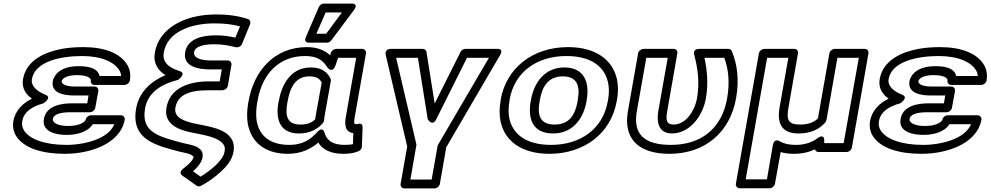

<svg xmlns="http://www.w3.org/2000/svg" viewBox="-20 -827 5551 1076"><path d="M500 -131H621C606 -96 575 -70 536 -52C489 -30 422 -15 352 -15C233 -15 145 -46 114 -97C105 -112 101 -129 105 -149C114 -200 158 -230 224 -248C224 -248 274 -281 235 -296C186 -315 152 -346 159 -384C176 -482 318 -513 440 -513C549 -513 624 -479 651 -429C656 -420 658 -411 659 -401H538C526 -451 464 -456 420 -456C371 -456 320 -445 291 -406C284 -396 278 -385 276 -373C264 -305 338 -292 392 -292H476L469 -248H385C325 -248 239 -236 226 -160C213 -87 297 -71 352 -71C410 -71 471 -86 500 -131ZM376 -198H485C496 -198 511 -208 514 -223L531 -317C533 -328 525 -342 510 -342H401C342 -342 323 -359 326 -373C326 -375 327 -377 330 -381C339 -394 366 -406 411 -406C467 -406 491 -390 489 -376C487 -365 494 -351 509 -351H679C690 -351 705 -361 708 -376C713 -406 709 -435 696 -459C658 -528 566 -563 448 -563C404 -563 364 -560 326 -553C234 -536 128 -491 109 -384C100 -333 126 -297 159 -274C110 -250 66 -210 55 -149C50 -119 55 -91 69 -67C112 4 218 35 343 35C420 35 494 19 551 -8C607 -34 666 -82 679 -156C681 -167 673 -181 658 -181H489C478 -181 463 -171 460 -156C460 -154 458 -151 455 -148C441 -133 409 -121 361 -121C302 -121 273 -141 276 -160C280 -183 309 -198 376 -198Z M1182 -696C1241 -696 1285 -690 1325 -679L1299 -616C1265 -624 1233 -629 1188 -629C1120 -629 1032 -613 1018 -536C1003 -453 1091 -438 1159 -438H1223L1211 -371H1152C1038 -371 932 -334 913 -224C896 -129 984 -99 1051 -85L1106 -74C1174 -60 1222 -43 1237 -9C1241 0 1241 9 1238 25C1234 50 1211 78 1188 100C1164 122 1133 146 1104 163L1062 133C1083 114 1110 86 1115 55C1124 3 1071 -10 1043 -17L1007 -25C866 -62 770 -86 793 -219C808 -306 878 -354 979 -380C979 -380 1027 -416 988 -428C925 -448 888 -479 898 -533C918 -648 1048 -696 1182 -696ZM907 -406C827 -372 759 -312 743 -219C712 -44 854 -12 987 23L1023 31C1058 39 1066 51 1065 55C1064 58 1061 66 1051 78C1042 89 1027 103 1007 118C977 141 1001 157 1003 158L1081 213C1087 218 1098 219 1107 214C1147 193 1187 164 1219 134C1245 110 1279 74 1288 27C1292 5 1292 -18 1284 -36C1258 -94 1190 -110 1124 -124L1070 -135C1000 -150 954 -173 963 -224C975 -291 1033 -321 1143 -321H1227C1238 -321 1254 -331 1257 -346L1277 -463C1279 -474 1272 -488 1257 -488H1168C1094 -488 1063 -506 1068 -536C1072 -560 1105 -579 1179 -579C1229 -579 1261 -572 1303 -562C1314 -560 1330 -566 1336 -580L1381 -690C1386 -701 1382 -716 1370 -720C1319 -737 1264 -746 1191 -746C1146 -746 1104 -741 1066 -732C965 -707 868 -646 848 -533C837 -472 866 -432 907 -406Z M1691 -513C1760 -513 1791 -487 1814 -450C1814 -450 1842 -411 1860 -460L1875 -503H1976L1918 -171C1913 -142 1907 -87 1960 -81L1958 -19C1944 -16 1931 -15 1911 -15C1841 -15 1811 -42 1799 -82C1799 -82 1791 -123 1757 -86C1720 -45 1676 -15 1602 -15C1482 -15 1430 -76 1418 -153C1414 -182 1415 -214 1421 -250L1423 -260C1443 -376 1499 -458 1590 -495C1619 -507 1653 -513 1691 -513ZM1373 -260 1371 -250C1364 -210 1363 -172 1368 -138C1383 -42 1453 35 1593 35C1665 35 1720 10 1764 -28C1788 12 1835 35 1903 35C1935 35 1960 32 1988 21C1998 17 2008 7 2008 -5L2012 -111C2013 -143 1988 -133 1981 -131H1977C1964 -131 1962 -136 1968 -171L2031 -528C2033 -539 2025 -553 2010 -553H1864C1854 -553 1840 -545 1835 -533L1830 -517C1802 -544 1760 -563 1700 -563C1515 -563 1402 -427 1373 -260ZM1832 -387C1815 -422 1783 -449 1722 -449C1603 -449 1557 -343 1542 -260L1540 -250C1525 -167 1543 -79 1655 -79C1714 -79 1758 -101 1789 -137C1793 -141 1795 -147 1796 -151C1798 -161 1797 -167 1798 -171L1834 -373C1835 -378 1834 -384 1832 -387ZM1783 -365 1748 -171C1747 -166 1747 -163 1747 -159C1730 -142 1706 -129 1664 -129C1590 -129 1577 -176 1590 -250L1592 -260C1606 -340 1638 -399 1713 -399C1755 -399 1771 -386 1783 -365ZM1805 -757H1896L1808 -638H1753ZM1794 -807C1784 -807 1772 -799 1767 -788L1694 -619C1680 -587 1709 -588 1712 -588H1813C1821 -588 1831 -593 1837 -601L1963 -770C1993 -811 1948 -807 1948 -807Z M2425 -159 2597 -503H2720L2435 -16C2433 -13 2432 -10 2432 -7L2399 179H2280L2313 -11C2314 -14 2314 -17 2313 -20L2200 -503H2322L2377 -159C2377 -159 2403 -115 2425 -159ZM2416 -247 2370 -536C2369 -545 2360 -553 2349 -553H2172C2131 -553 2142 -518 2142 -518L2262 -6L2225 204C2223 215 2231 229 2246 229H2415C2426 229 2442 219 2445 204L2481 -2L2783 -519C2805 -557 2766 -553 2766 -553H2588C2578 -553 2566 -547 2561 -536Z M3154 -513C3296 -513 3368 -451 3387 -367C3394 -338 3394 -305 3388 -269L3386 -259C3359 -105 3234 -15 3068 -15C2926 -15 2854 -77 2835 -161C2828 -190 2829 -223 2835 -259L2836 -269C2863 -423 2988 -513 3154 -513ZM3436 -259 3438 -269C3445 -311 3445 -349 3437 -385C3413 -490 3321 -563 3163 -563C2969 -563 2818 -449 2786 -269L2785 -259C2778 -217 2778 -179 2786 -143C2810 -38 2901 35 3059 35C3253 35 3404 -79 3436 -259ZM3268 -269C3284 -357 3260 -449 3143 -449C3027 -449 2971 -356 2956 -269L2954 -259C2938 -169 2960 -79 3079 -79C3196 -79 3251 -170 3267 -259ZM3218 -269 3217 -259C3203 -181 3169 -129 3088 -129C3006 -129 2990 -181 3004 -259L3006 -269C3019 -345 3055 -399 3134 -399C3214 -399 3232 -346 3218 -269Z M3740 -15C3584 -15 3527 -80 3549 -204L3602 -503H3722L3669 -203C3660 -150 3666 -79 3746 -79C3804 -79 3848 -113 3875 -144C3905 -179 3927 -226 3936 -276C3951 -361 3942 -436 3928 -503H4039C4062 -441 4071 -367 4055 -276C4026 -111 3914 -15 3740 -15ZM4105 -276C4124 -382 4111 -470 4081 -541C4078 -547 4071 -553 4062 -553H3900C3857 -553 3871 -518 3871 -518C3890 -445 3902 -366 3886 -276C3879 -236 3860 -198 3839 -173C3819 -149 3791 -129 3754 -129C3716 -129 3710 -153 3719 -203L3776 -528C3778 -539 3771 -553 3756 -553H3586C3575 -553 3559 -543 3556 -528L3499 -204C3472 -51 3557 35 3731 35C3936 35 4072 -90 4105 -276Z M4561 -52C4531 -30 4493 -15 4439 -15C4402 -15 4373 -22 4352 -34C4352 -34 4319 -58 4311 -12L4278 178H4159L4279 -503H4398L4349 -226C4335 -147 4352 -79 4454 -79C4521 -79 4572 -101 4606 -142C4609 -146 4611 -152 4612 -156L4673 -503H4793L4708 -25H4599V-36C4599 -36 4604 -83 4561 -52ZM4547 10C4549 18 4557 25 4567 25H4725C4736 25 4751 15 4754 0L4847 -528C4849 -539 4842 -553 4827 -553H4657C4646 -553 4631 -543 4628 -528L4564 -164C4544 -144 4515 -129 4463 -129C4394 -129 4387 -158 4399 -226L4452 -528C4454 -539 4447 -553 4432 -553H4263C4252 -553 4236 -543 4233 -528L4104 203C4102 214 4110 228 4125 228H4294C4305 228 4320 218 4323 203L4355 25C4376 32 4402 35 4430 35C4475 35 4513 26 4547 10Z M5301 -131H5422C5407 -96 5376 -70 5337 -52C5290 -30 5223 -15 5153 -15C5034 -15 4946 -46 4915 -97C4906 -112 4902 -129 4906 -149C4915 -200 4959 -230 5025 -248C5025 -248 5075 -281 5036 -296C4987 -315 4953 -346 4960 -384C4977 -482 5119 -513 5241 -513C5350 -513 5425 -479 5452 -429C5457 -420 5459 -411 5460 -401H5339C5327 -451 5265 -456 5221 -456C5172 -456 5121 -445 5092 -406C5085 -396 5079 -385 5077 -373C5065 -305 5139 -292 5193 -292H5277L5270 -248H5186C5126 -248 5040 -236 5027 -160C5014 -87 5098 -71 5153 -71C5211 -71 5272 -86 5301 -131ZM5177 -198H5286C5297 -198 5312 -208 5315 -223L5332 -317C5334 -328 5326 -342 5311 -342H5202C5143 -342 5124 -359 5127 -373C5127 -375 5128 -377 5131 -381C5140 -394 5167 -406 5212 -406C5268 -406 5292 -390 5290 -376C5288 -365 5295 -351 5310 -351H5480C5491 -351 5506 -361 5509 -376C5514 -406 5510 -435 5497 -459C5459 -528 5367 -563 5249 -563C5205 -563 5165 -560 5127 -553C5035 -536 4929 -491 4910 -384C4901 -333 4927 -297 4960 -274C4911 -250 4867 -210 4856 -149C4851 -119 4856 -91 4870 -67C4913 4 5019 35 5144 35C5221 35 5295 19 5352 -8C5408 -34 5467 -82 5480 -156C5482 -167 5474 -181 5459 -181H5290C5279 -181 5264 -171 5261 -156C5261 -154 5259 -151 5256 -148C5242 -133 5210 -121 5162 -121C5103 -121 5074 -141 5077 -160C5081 -183 5110 -198 5177 -198Z"/></svg>

Font: Asimov
Style: XWidOuIt
Weight: 500
Designer: Google
Version: Version 2.000980; 2014